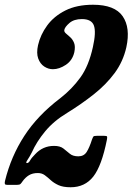

<svg xmlns="http://www.w3.org/2000/svg" viewBox="-46 -780 559 810"><path d="M405 -190.5Q383 -80 347.5 -35Q312 10 252 10Q220 10 200.5 1Q181 -8 168 -20Q155 -32 142.8 -41Q130.5 -50 113.5 -50Q91.5 -50 76.2 -40.8Q61 -31.5 49.5 -15.5Q44.5 -8 40.5 -4Q36.5 0 24.5 0H-14Q-23.5 0 -25.2 -3.5Q-27 -7 -25 -16.5Q0.5 -120.5 56.8 -207Q113 -293.5 208 -365.5Q257.5 -404 293 -453Q328.5 -502 346 -582Q360 -644.5 350.2 -672Q340.5 -699.5 299.5 -699.5Q266 -699.5 247 -683Q228 -666.5 225.5 -654.5Q223.5 -646.5 231.5 -639.5Q239.5 -632.5 250 -623.2Q260.5 -614 266.5 -599Q272.5 -584 267.5 -559.5Q259.5 -525 231.8 -506.5Q204 -488 177 -488Q158 -488 140.8 -499.2Q123.5 -510.5 115.2 -533.2Q107 -556 114.5 -589.5Q124.5 -633.5 153 -672.5Q181.5 -711.5 229.8 -735.8Q278 -760 346.5 -760Q438 -760 471.5 -711.5Q505 -663 487 -580.5Q473.5 -520.5 437.8 -472Q402 -423.5 350.2 -382.5Q298.5 -341.5 237 -303.5Q180.5 -269.5 144.2 -225.5Q108 -181.5 88.5 -137.5Q79.5 -119.5 70.2 -105.8Q61 -92 67.5 -92Q75 -92 80.8 -102.8Q86.5 -113.5 102 -129Q134.5 -164.5 182 -164.5Q207.5 -164.5 221.5 -153.5Q235.5 -142.5 248.5 -131.5Q261.5 -120.5 284.5 -120.5Q308 -120.5 319.8 -139.2Q331.5 -158 342 -191Q346 -201.5 348.2 -204.2Q350.5 -207 363 -207H393Q404 -207 405.5 -204.2Q407 -201.5 405 -190.5Z"/></svg>

Font: Besley* Condensed Semi
Style: Italic
Weight: 600
Width: 3
Italic angle: -13°
Designer: Owen Earl
Foundry: indestructible type*
Version: Version 3.000; ttfautohint (v1.8.3)